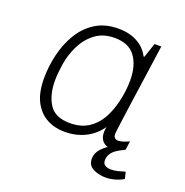

<svg xmlns="http://www.w3.org/2000/svg" viewBox="-121 -630 849 883"><g transform="rotate(20 303.5 -189.0)"><path d="M239 10Q191 10 152 -11Q113 -32 90 -76Q67 -120 67 -190Q67 -248 81 -306.5Q95 -365 124 -413.5Q153 -462 199.5 -491.5Q246 -521 312 -521Q366 -521 405 -499.5Q444 -478 463 -440H467L491 -511H524Q512 -425 502 -355.5Q492 -286 484.5 -232.5Q477 -179 472 -142Q467 -105 464.5 -85Q462 -65 462 -61Q462 -48 468.5 -42Q475 -36 485 -36Q496 -36 510.5 -40.5Q525 -45 538 -52L532 -9Q518 0 502 5Q486 10 469 10Q449 10 434 0Q419 -10 413.5 -29.5Q408 -49 414 -77Q383 -33 338 -11.5Q293 10 239 10ZM249 -36Q302 -36 338.5 -59.5Q375 -83 397 -122.5Q419 -162 430 -210Q437 -239 440 -265Q443 -291 443 -315Q443 -388 411 -431.5Q379 -475 310 -475Q254 -475 216 -446.5Q178 -418 155.5 -373Q133 -328 125 -277Q122 -256 120 -236Q118 -216 118 -197Q118 -127 147 -81.5Q176 -36 249 -36ZM488 143Q456 143 428 129.5Q400 116 400 82Q400 55 421 32.5Q442 10 465 0H515Q483 16 471 33Q459 50 459 68Q459 87 471.5 93.5Q484 100 498 100Q516 100 533.5 95.5Q551 91 567 86L575 119Q554 131 532 137Q510 143 488 143Z"/></g></svg>

Font: Chivo Medium Thin
Style: Italic
Weight: 250
Italic angle: -8.05°
Version: Version 2.002